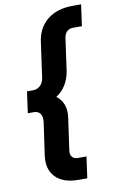

<svg xmlns="http://www.w3.org/2000/svg" viewBox="-99 -797 613 1019"><g transform="rotate(-10 207.0 -287.5)"><path d="M240 170Q156 170 115 127Q74 84 85 9L110 -166Q113 -194 102 -209.5Q91 -225 66 -225H35L51 -340H82Q107 -340 123 -355.5Q139 -371 143 -399L169 -585Q179 -660 231.5 -702.5Q284 -745 368 -745H414L398 -630H352Q308 -630 301 -582L277 -410Q271 -370 251 -337Q231 -304 199 -284Q225 -266 236.5 -234.5Q248 -203 242 -164L218 6Q214 29 224.5 42Q235 55 256 55H302L286 170Z"/></g></svg>

Font: Plus Jakarta Sans
Style: Bold Italic
Weight: 700
Italic angle: -8°
Designer: Gumpita Rahayu
Foundry: Tokotype
Version: Version 2.071; ttfautohint (v1.8.4.7-5d5b);gftools[0.9.29]